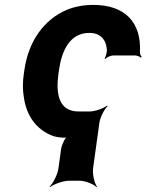

<svg xmlns="http://www.w3.org/2000/svg" viewBox="-20 -558 597 782"><path d="M360 -538C320 -538 284 -531 252 -518C161 -479 96 -393 79 -271L77 -257C72 -224 72 -192 77 -163C87 -88 127 -30 196 -4C210 1 246 6 257 0L256 -4C245 2 231 33 229 48L218 128C215 152 196 189 182 202L184 204C199 192 238 178 262 178H303C327 178 362 192 373 204L375 202C365 189 356 152 359 128L385 -59C388 -80 405 -114 418 -125L416 -128C403 -117 367 -104 346 -104H300C219 -104 207 -176 218 -257L220 -271C231 -351 264 -424 344 -424C388 -424 412 -397 415 -358C417 -348 411 -327 406 -320L409 -318C414 -324 430 -332 440 -332H531C539 -332 550 -327 554 -323L557 -326C554 -330 549 -339 550 -347C556 -467 489 -538 360 -538Z"/></svg>

Font: Asimov
Style: EdgeIt
Weight: 500
Designer: Google
Version: Version 2.000980: 2014